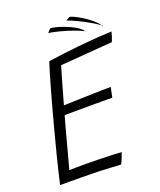

<svg xmlns="http://www.w3.org/2000/svg" viewBox="-148 -899 830 995"><g transform="rotate(-20 267.0 -401.0)"><path d="M346 5Q290 1.5 237 -0.5Q184 -2.5 126 -2.5Q99.5 -3 69 -3Q38.5 -3 12 -3Q29 -78 47.8 -152.5Q66.5 -227 85 -295.5Q120.5 -428.5 144.8 -513Q169 -597.5 179 -625.5Q268.5 -638.5 344.2 -646Q420 -653.5 470.5 -656.8Q521 -660 534.5 -660Q530.5 -644.5 526.8 -633Q523 -621.5 517.5 -607.5L229.5 -585Q225 -570 217 -542.8Q209 -515.5 200 -484.2Q191 -453 183.5 -426Q176 -399 172 -384.5Q186 -385 221.2 -386.2Q256.5 -387.5 299 -388.5Q341.5 -389.5 378.2 -390.5Q415 -391.5 432.5 -391.5L421 -336Q413.5 -336 388.5 -336.2Q363.5 -336.5 329.5 -336.5Q295.5 -336.5 260.5 -336.2Q225.5 -336 197.8 -336Q170 -336 158 -335.5Q156 -328 149.2 -303.8Q142.5 -279.5 133.5 -246.2Q124.5 -213 115 -177.2Q105.5 -141.5 97 -110.2Q88.5 -79 83.5 -59.5Q97.5 -60 125.2 -60.2Q153 -60.5 174.5 -60.5Q211.5 -60.5 250 -59.5Q288.5 -58.5 320.5 -57.2Q352.5 -56 370.5 -54.5Q365.5 -39 358 -21Q350.5 -3 346 5ZM503 -703Q498.5 -700.5 497.8 -703.8Q497 -707 497 -707.5Q479 -721.5 449.2 -738.5Q419.5 -755.5 388.2 -770.5Q357 -785.5 334.5 -793Q340 -796.5 345.5 -800Q351 -803.5 355.5 -805.5Q362 -805 379.8 -797Q397.5 -789 420 -775Q442.5 -761 463.5 -743.8Q484.5 -726.5 497 -708V-707.5Q500 -705 503 -703ZM412 -705Q407.5 -704.5 405 -709Q385 -719.5 351.5 -731.2Q318 -743 283 -752.2Q248 -761.5 224 -764.5Q227 -768.5 232 -774.5Q237 -780.5 241 -783.5Q248 -785 268 -780.2Q288 -775.5 313.2 -766.2Q338.5 -757 362.8 -743.8Q387 -730.5 402.5 -715Q403 -714.5 403.5 -712.8Q404 -711 405 -709Q408.5 -707 412 -705Z"/></g></svg>

Font: Grandstander ExtraLight
Style: Italic
Weight: 200
Italic angle: -15°
Designer: Tyler Finck
Foundry: Etcetera Type Co
Version: Version 1.200; ttfautohint (v1.8.3)